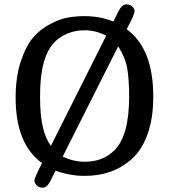

<svg xmlns="http://www.w3.org/2000/svg" viewBox="-20 -788 779 882"><path d="M51.8 -339.8Q51.8 -434.1 75.4 -505.6Q99.1 -577.1 132.1 -615.5Q165 -653.8 210.4 -677.5Q255.9 -701.2 292.5 -707.5Q329.1 -713.9 368.2 -713.9Q439 -713.9 501 -689Q524.9 -740.7 535.9 -754.4Q546.9 -768.1 562 -768.1Q576.2 -768.1 587.2 -758.5Q598.1 -749 598.1 -734.9Q598.1 -721.7 562 -653.8Q684.1 -564.9 684.1 -344.2Q684.1 -245.1 658 -172.1Q631.8 -99.1 586.4 -58.6Q541 -18.1 487.1 1Q433.1 20 369.1 20Q302.2 20 234.9 -3.9Q211.9 44.9 201.4 59.6Q190.9 74.2 174.8 74.2Q160.6 74.2 149.4 64.2Q138.2 54.2 138.2 40Q138.2 30.3 172.9 -39.1Q51.8 -126 51.8 -339.8ZM164.1 -336.9Q164.1 -183.1 213.9 -118.2L467.8 -624Q419.9 -648.9 368.2 -648.9Q318.4 -648.9 276.1 -627.4Q233.9 -606 209 -566.9Q164.1 -496.1 164.1 -349.1ZM268.1 -68.8Q317.9 -44.9 369.1 -44.9Q453.1 -44.9 505.9 -98.1Q572.8 -165 573.2 -340.8Q573.2 -421.9 564.7 -472.4Q556.2 -522.9 522.9 -575.2Z"/></svg>

Font: CMU Sans Serif Demi Condensed
Style: DemiCondensed
Weight: 600
Width: 3
Version: Version 0.7.0